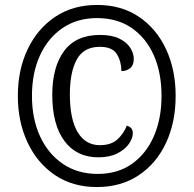

<svg xmlns="http://www.w3.org/2000/svg" viewBox="-20 -745 782 775"><path d="M371 10Q273 10 201.5 -38.5Q130 -87 91 -170.5Q52 -254 52 -358Q52 -463 91.5 -546Q131 -629 202.5 -677Q274 -725 372 -725Q470 -725 541 -677Q612 -629 650.5 -546Q689 -463 689 -358Q689 -252 650.5 -169Q612 -86 540.5 -38Q469 10 371 10ZM374 -43Q455 -43 512.5 -83.5Q570 -124 601 -195Q632 -266 632 -358Q632 -451 601 -521.5Q570 -592 511.5 -632Q453 -672 372 -672Q291 -672 232 -631.5Q173 -591 141 -520.5Q109 -450 109 -358Q109 -265 142 -194Q175 -123 234.5 -83Q294 -43 374 -43ZM377 -110Q289 -110 240 -176Q191 -242 191 -362Q191 -475 239 -539.5Q287 -604 384 -604Q431 -604 461 -589.5Q491 -575 505.5 -552.5Q520 -530 520 -507Q520 -482 505.5 -470Q491 -458 470 -458Q470 -496 452 -526Q434 -556 383 -556Q318 -556 290 -505Q262 -454 262 -364Q262 -264 293.5 -211.5Q325 -159 383 -159Q428 -159 453.5 -182Q479 -205 492 -238Q504 -234 510 -227Q516 -220 516 -207Q516 -187 500.5 -164.5Q485 -142 454 -126Q423 -110 377 -110Z"/></svg>

Font: Noto Serif Georgian Condensed ExtraBold
Style: Regular
Weight: 800
Width: 3
Designer: Monotype Design Team, Akaki Razmadze
Foundry: Google LLC
Version: Version 2.003; ttfautohint (v1.8.4.7-5d5b)